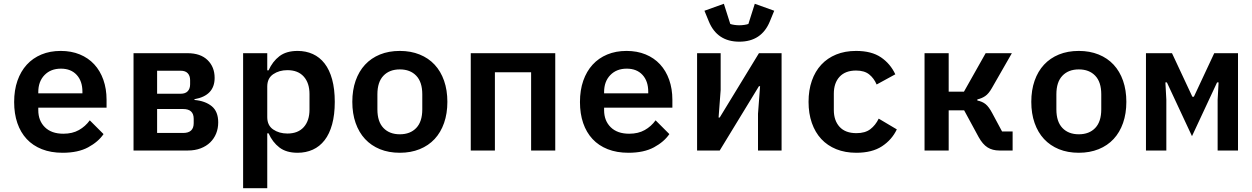

<svg xmlns="http://www.w3.org/2000/svg" viewBox="-20 -798 6640 1018"><path d="M312 12Q250 12 202 -7Q154 -26 121.5 -61Q89 -96 72 -145.5Q55 -195 55 -257Q55 -320 72.5 -370Q90 -420 122 -455Q154 -490 199.5 -509Q245 -528 302 -528Q358 -528 403 -509.5Q448 -491 479.5 -457Q511 -423 528 -375Q545 -327 545 -269V-227H183V-214Q183 -158 218 -123.5Q253 -89 316 -89Q364 -89 398.5 -108.5Q433 -128 456 -160L529 -87Q501 -46 447.5 -17Q394 12 312 12ZM303 -434Q249 -434 216 -400Q183 -366 183 -310V-303H417V-312Q417 -368 386.5 -401Q356 -434 303 -434Z M688 -516H974Q1043 -516 1080.5 -479.5Q1118 -443 1118 -385Q1118 -291 1011 -272V-268Q1068 -263 1102.5 -235Q1137 -207 1137 -149Q1137 -117 1126 -90Q1115 -63 1094.5 -43Q1074 -23 1044 -11.5Q1014 0 976 0H688ZM951 -93Q1007 -93 1007 -145V-168Q1007 -220 951 -220H813V-93ZM938 -301Q963 -301 975.5 -314.5Q988 -328 988 -351V-373Q988 -396 975.5 -409.5Q963 -423 938 -423H813V-301Z M1269 -516H1397V-425H1404Q1425 -472 1461.5 -500Q1498 -528 1558 -528Q1602 -528 1638.5 -511.5Q1675 -495 1701 -461.5Q1727 -428 1741 -377Q1755 -326 1755 -258Q1755 -190 1741 -139Q1727 -88 1701 -54.5Q1675 -21 1638.5 -4.5Q1602 12 1558 12Q1498 12 1461.5 -16Q1425 -44 1404 -91H1397V200H1269ZM1504 -90Q1560 -90 1590.5 -124Q1621 -158 1621 -217V-299Q1621 -358 1590.5 -392Q1560 -426 1504 -426Q1460 -426 1428.5 -404.5Q1397 -383 1397 -339V-177Q1397 -133 1428.5 -111.5Q1460 -90 1504 -90Z M2100 12Q2041 12 1994.5 -7Q1948 -26 1915.5 -61Q1883 -96 1865.5 -146Q1848 -196 1848 -258Q1848 -320 1865.5 -370Q1883 -420 1915.5 -455Q1948 -490 1994.5 -509Q2041 -528 2100 -528Q2158 -528 2205 -509Q2252 -490 2284.5 -455Q2317 -420 2334.5 -370Q2352 -320 2352 -258Q2352 -196 2334.5 -146Q2317 -96 2284.5 -61Q2252 -26 2205 -7Q2158 12 2100 12ZM2100 -86Q2155 -86 2187 -119.5Q2219 -153 2219 -218V-298Q2219 -363 2187 -396.5Q2155 -430 2100 -430Q2045 -430 2013 -396.5Q1981 -363 1981 -298V-218Q1981 -153 2013 -119.5Q2045 -86 2100 -86Z M2476 -516H2924V0H2796V-415H2604V0H2476Z M3312 12Q3250 12 3202 -7Q3154 -26 3121.5 -61Q3089 -96 3072 -145.5Q3055 -195 3055 -257Q3055 -320 3072.5 -370Q3090 -420 3122 -455Q3154 -490 3199.5 -509Q3245 -528 3302 -528Q3358 -528 3403 -509.5Q3448 -491 3479.5 -457Q3511 -423 3528 -375Q3545 -327 3545 -269V-227H3183V-214Q3183 -158 3218 -123.5Q3253 -89 3316 -89Q3364 -89 3398.5 -108.5Q3433 -128 3456 -160L3529 -87Q3501 -46 3447.5 -17Q3394 12 3312 12ZM3303 -434Q3249 -434 3216 -400Q3183 -366 3183 -310V-303H3417V-312Q3417 -368 3386.5 -401Q3356 -434 3303 -434Z M3676 -516H3801V-321L3790 -175H3796L4004 -516H4124V0H3999V-195L4010 -341H4004L3796 0H3676ZM3900 -577Q3782 -577 3738 -685L3715 -741L3818 -778L3852 -671Q3860 -668 3873.5 -666Q3887 -664 3900 -664Q3913 -664 3926.5 -666Q3940 -668 3948 -671L3982 -778L4085 -741L4062 -685Q4018 -577 3900 -577Z M4520 12Q4461 12 4414 -7Q4367 -26 4334.5 -61Q4302 -96 4284.5 -146Q4267 -196 4267 -258Q4267 -320 4284.5 -370Q4302 -420 4334.5 -455Q4367 -490 4413.5 -509Q4460 -528 4519 -528Q4601 -528 4651 -494Q4701 -460 4727 -404L4628 -350Q4614 -383 4588.5 -403.5Q4563 -424 4519 -424Q4462 -424 4431.5 -391Q4401 -358 4401 -301V-215Q4401 -159 4431.5 -125.5Q4462 -92 4521 -92Q4567 -92 4594.5 -113Q4622 -134 4639 -169L4735 -112Q4709 -57 4656.5 -22.5Q4604 12 4520 12Z M4882 -516H5010V-312H5091L5206 -516H5345L5239 -331Q5222 -301 5203.5 -288.5Q5185 -276 5162 -271V-265Q5188 -260 5205.5 -246Q5223 -232 5241 -198L5293 -101H5349V0H5279Q5242 0 5216 -16.5Q5190 -33 5169 -71L5092 -213H5010V0H4882Z M5700 12Q5641 12 5594.5 -7Q5548 -26 5515.5 -61Q5483 -96 5465.5 -146Q5448 -196 5448 -258Q5448 -320 5465.5 -370Q5483 -420 5515.5 -455Q5548 -490 5594.5 -509Q5641 -528 5700 -528Q5758 -528 5805 -509Q5852 -490 5884.5 -455Q5917 -420 5934.5 -370Q5952 -320 5952 -258Q5952 -196 5934.5 -146Q5917 -96 5884.5 -61Q5852 -26 5805 -7Q5758 12 5700 12ZM5700 -86Q5755 -86 5787 -119.5Q5819 -153 5819 -218V-298Q5819 -363 5787 -396.5Q5755 -430 5700 -430Q5645 -430 5613 -396.5Q5581 -363 5581 -298V-218Q5581 -153 5613 -119.5Q5645 -86 5700 -86Z M6056 -516H6194L6302 -285H6310L6418 -516H6544V0H6436V-269L6441 -361H6433L6300 -76L6167 -361H6159L6164 -269V0H6056Z"/></svg>

Font: IBM Plex Mono SmBld
Style: Regular
Weight: 600
Monospace: yes
Designer: Mike Abbink, Paul van der Laan, Pieter van Rosmalen
Foundry: Bold Monday
Version: Version 2.3